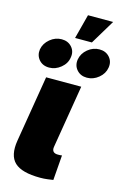

<svg xmlns="http://www.w3.org/2000/svg" viewBox="-136 -972 673 1034"><g transform="rotate(15 201.0 -455.0)"><path d="M197.8 1.5Q95.2 1.5 54.9 -36.6Q14.6 -74.7 28.3 -159.2L89.4 -529.3H285.2L227.1 -177.7Q224.6 -161.1 232.4 -152.3Q240.2 -143.6 257.8 -143.6Q265.1 -143.6 270.8 -143.8Q276.4 -144 280.8 -145L270 -5.4Q256.8 -3.4 238.3 -1Q219.7 1.5 197.8 1.5ZM301.3 -584Q265.6 -584 244.6 -608.2Q223.6 -632.3 229 -666.5Q234.9 -700.7 263.9 -724.9Q293 -749 328.6 -749Q364.3 -749 385.5 -724.9Q406.7 -700.7 400.9 -666.5Q395.5 -632.3 366.2 -608.2Q336.9 -584 301.3 -584ZM90.8 -584Q54.7 -584 33.9 -608.2Q13.2 -632.3 18.1 -666.5Q24.4 -700.7 53.5 -724.9Q82.5 -749 118.2 -749Q153.8 -749 175 -724.9Q196.3 -700.7 189.9 -666.5Q185.1 -632.3 155.5 -608.2Q126 -584 90.8 -584ZM185.1 -774.4 220.7 -910.6H360.8L278.8 -774.4Z"/></g></svg>

Font: Inter 24pt Black
Style: Italic
Weight: 900
Italic angle: -9.3988°
Designer: Rasmus Andersson
Foundry: rsms
Version: Version 4.001;git-66647c0bb